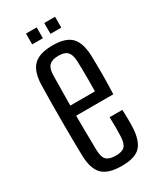

<svg xmlns="http://www.w3.org/2000/svg" viewBox="-183 -775 709 846"><g transform="rotate(-30 171.0 -352.0)"><path d="M177 6.5Q109 6.5 79.5 -21.8Q50 -50 47 -115Q46 -155.5 45.5 -202.2Q45 -249 45 -298.5Q45 -348 45.5 -395.5Q46 -443 47 -484Q50 -550 80.2 -578.2Q110.5 -606.5 176.5 -606.5Q240.5 -606.5 269.2 -578.8Q298 -551 301.5 -486.5Q302 -471 302.5 -441Q303 -411 302.8 -371.2Q302.5 -331.5 300.5 -286H111.5Q111.5 -245 112.2 -201.5Q113 -158 113.5 -109Q114.5 -73 129 -59.5Q143.5 -46 176 -46Q207.5 -46 221 -59.5Q234.5 -73 236 -109Q237 -127.5 237 -152Q237 -176.5 236 -206.5H300.5Q302 -184 302.2 -159.2Q302.5 -134.5 301.5 -115Q298 -50 270.5 -21.8Q243 6.5 177 6.5ZM111.5 -337.5H237Q237.5 -369.5 237.5 -400.2Q237.5 -431 237 -455.5Q236.5 -480 236 -492.5Q234.5 -525.5 220.8 -539.8Q207 -554 176.5 -554Q143.5 -554 129 -539.8Q114.5 -525.5 113.5 -492.5Q113 -449.5 112.5 -411.8Q112 -374 111.5 -337.5ZM194 -655V-710H249V-655ZM101 -655V-710H155.5V-655Z"/></g></svg>

Font: Big Shoulders Display Thin
Style: Regular
Weight: 400
Version: Version 2.002